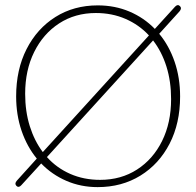

<svg xmlns="http://www.w3.org/2000/svg" viewBox="-20 -733 784 767"><path d="M45.5 9.5Q37 0 47.5 -11.5L127 -99.5Q88 -147 66.2 -210.5Q44.5 -274 44.5 -348Q44.5 -455 86.2 -537Q128 -619 201.5 -665.2Q275 -711.5 370.5 -711.5Q439 -711.5 497.2 -686.8Q555.5 -662 598.5 -617.5L679.5 -706.5Q690 -717.5 699 -708.5Q707.5 -699.5 697 -687.5L616 -598Q655.5 -550.5 677.5 -486.5Q699.5 -422.5 699.5 -347.5Q699.5 -240.5 657.5 -159Q615.5 -77.5 541 -31.5Q466.5 14.5 370 14.5Q303 14.5 245.2 -10.5Q187.5 -35.5 144.5 -80L65 7Q54.5 18.5 45.5 9.5ZM80.5 -358.5Q80.5 -288 99 -229Q117.5 -170 151 -125.5L575 -591.5Q535.5 -634 481.5 -657.5Q427.5 -681 363 -681Q280 -681 216.2 -639.5Q152.5 -598 116.5 -525.2Q80.5 -452.5 80.5 -358.5ZM663.5 -337Q663.5 -408 644.8 -467.5Q626 -527 591.5 -571.5L167.5 -105.5Q206.5 -62 260.8 -38.2Q315 -14.5 380 -14.5Q463.5 -14.5 527.5 -55.8Q591.5 -97 627.5 -169.8Q663.5 -242.5 663.5 -337Z"/></svg>

Font: Fraunces 72pt S100 Thin
Style: Regular
Weight: 100
Version: Version 1.000; ttfautohint (v1.8.3)